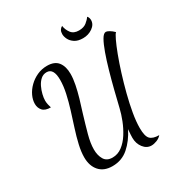

<svg xmlns="http://www.w3.org/2000/svg" viewBox="-227 -1048 1201 1294"><g transform="rotate(-30 373.0 -401.0)"><path d="M572 99Q535 99 510 66.5Q485 34 485 -11Q485 -21 486 -38Q487 -55 489 -76Q453 -4 400.5 42Q348 88 275 88Q209 88 173.5 48Q138 8 138 -59Q138 -101 150 -153.5Q162 -206 180.5 -263Q199 -320 217 -378Q235 -436 247 -491Q259 -546 259 -593Q259 -683 205 -683Q178 -683 158.5 -665.5Q139 -648 126.5 -622Q114 -596 107.5 -569Q101 -542 101 -522Q101 -507 104.5 -491Q108 -475 112 -463Q68 -463 49 -484.5Q30 -506 30 -537Q30 -568 45 -600Q60 -632 87.5 -659Q115 -686 151 -702.5Q187 -719 229 -719Q287 -719 313.5 -685Q340 -651 340 -593Q340 -556 331 -511Q322 -466 308 -418Q294 -370 279 -324Q255 -245 238 -182.5Q221 -120 221 -72Q221 -26 240 6Q259 38 304 38Q345 38 379 12.5Q413 -13 439 -54Q465 -95 483 -141Q501 -187 510 -226Q524 -285 541 -352.5Q558 -420 576.5 -485Q595 -550 614 -603Q633 -656 651 -687.5Q669 -719 687 -719Q696 -719 712.5 -709.5Q729 -700 746 -683Q737 -676 720 -640.5Q703 -605 682 -549.5Q661 -494 640 -427Q619 -360 601 -290Q583 -220 572 -156Q561 -92 561 -43Q561 21 581.5 42.5Q602 64 651 64Q637 81 614 90Q591 99 572 99ZM534 -758Q494 -758 470 -774Q446 -790 435.5 -811.5Q425 -833 425 -852Q425 -870 432 -882Q439 -894 452 -901Q456 -870 475.5 -843.5Q495 -817 536 -817Q573 -817 595 -834.5Q617 -852 629 -870Q636 -863 638.5 -854Q641 -845 641 -838Q641 -804 608.5 -781Q576 -758 534 -758Z"/></g></svg>

Font: Dancing Script SemiBold
Style: Regular
Weight: 600
Designer: Pablo Impallari
Foundry: Pablo Impallari
Version: Version 2.001